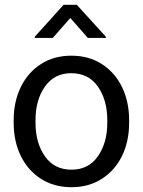

<svg xmlns="http://www.w3.org/2000/svg" viewBox="-20 -770 595 800"><path d="M346 -612 273 -695 200 -612H125V-617L245 -750H300L421 -617V-612ZM277 -538Q350 -538 404.5 -503Q459 -468 488.5 -407Q518 -346 518 -270V-258Q518 -181 488.5 -120.5Q459 -60 404.5 -25Q350 10 278 10Q205 10 150.5 -25Q96 -60 66.5 -120.5Q37 -181 37 -258V-270Q37 -346 66.5 -407Q96 -468 150.5 -503Q205 -538 277 -538ZM278 -63Q349 -63 388 -119Q427 -175 427 -258V-270Q427 -353 388 -409Q349 -465 277 -465Q206 -465 167 -409Q128 -353 128 -270V-258Q128 -175 167 -119Q206 -63 278 -63Z"/></svg>

Font: Freesentation 5 Medium
Style: Regular
Weight: 500
Designer: glyphs from Roboto by Christian Robertson / Hangul glyphs from Noto Sans CJK(Source Han Sans) by Jang Soo-young and Kang
Foundry: PT&
Version: Version 2.001